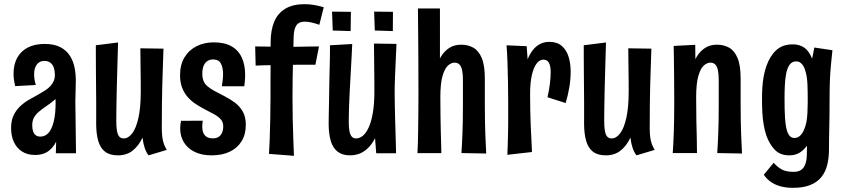

<svg xmlns="http://www.w3.org/2000/svg" viewBox="-20 -736 4060 922"><path d="M248.2 0 250.6 -96.2 243.6 -376.2Q242.6 -413.6 228.8 -428.6Q215 -443.6 194 -443.6Q169.6 -443.6 156.7 -426.1Q143.8 -408.6 143.8 -380Q143.8 -367.6 145.8 -354.7Q147.8 -341.8 151.8 -327.8L53 -322.4Q49 -338.2 47 -353.6Q45 -369 45 -382.8Q45 -425.2 61.9 -457.1Q78.8 -489 112.1 -507Q145.4 -525 194.2 -525Q241 -525 270.5 -509.2Q300 -493.4 316.4 -467.1Q332.8 -440.8 338.7 -408.6Q344.6 -376.4 344 -344L341.8 -249.2L345 0ZM148.6 8.2Q111.4 8.2 85.6 -8.6Q59.8 -25.4 46.5 -54.5Q33.2 -83.6 33.2 -121.2Q33.2 -156.2 44.8 -181.1Q56.4 -206 75.5 -224.4Q94.6 -242.8 118.1 -256.5Q141.6 -270.2 165.2 -282.8Q182.2 -292.4 196.7 -301.7Q211.2 -311 221.7 -322.3Q232.2 -333.6 237.9 -346.9Q243.6 -360.2 243.6 -376.2L291 -352.4Q288 -318.6 273.6 -294.8Q259.2 -271 239.7 -254.4Q220.2 -237.8 200 -224.6Q181.6 -211.8 166.5 -199.3Q151.4 -186.8 143.1 -171.3Q134.8 -155.8 134.8 -134.4Q134.8 -117.8 138.9 -105.5Q143 -93.2 151.7 -86.6Q160.4 -80 174 -80Q196.4 -80 212.6 -97.6Q228.8 -115.2 238 -152.4Q247.2 -189.6 247.2 -246.2L287 -300.2Q287 -230.8 280.8 -174.2Q274.6 -117.6 259.2 -76.6Q243.8 -35.6 216.9 -13.7Q190 8.2 148.6 8.2Z M546.6 10Q507.2 10 484.4 -7.6Q461.6 -25.2 451.7 -59.5Q441.8 -93.8 441.8 -142.8Q441.8 -160.2 442 -187.8Q442.2 -215.4 441.9 -249.3Q441.6 -283.2 441.3 -319.9Q441 -356.6 440.7 -392.9Q440.4 -429.2 440.3 -461.6Q440.2 -494 440.2 -518.6L547 -532Q546 -499.2 544.8 -458.1Q543.6 -417 542.4 -373.7Q541.2 -330.4 540.3 -289.2Q539.4 -248 538.9 -213.4Q538.4 -178.8 538.4 -155.4Q538.4 -129.2 541.3 -110.1Q544.2 -91 551.9 -81.1Q559.6 -71.2 574 -71.2Q596.2 -71.2 614.9 -95.6Q633.6 -120 644.8 -170.2Q656 -220.4 656 -297.8Q656 -322 655.8 -346.6Q655.6 -371.2 655.2 -396.5Q654.8 -421.8 654.6 -448.6Q654.4 -475.4 654 -504L765 -502.4Q763.4 -446.2 761.7 -403.2Q760 -360.2 759.1 -319.4Q758.2 -278.6 757.6 -231.7Q757 -184.8 757 -120.8Q757 -95.8 759.5 -76.9Q762 -58 767.4 -43.8Q772.8 -29.6 780.8 -16.2L693.6 10Q682.6 -3.4 675.5 -23.7Q668.4 -44 664.2 -75Q645.8 -35.6 617 -12.8Q588.2 10 546.6 10Z M996.8 10Q948.6 10 914.7 -6.7Q880.8 -23.4 863 -52.6Q845.2 -81.8 845.2 -119.4Q845.2 -128.6 846.4 -137.6Q847.6 -146.6 849.4 -155.8L953.8 -156.4Q952.8 -149.4 952 -142.2Q951.2 -135 951.2 -128.2Q951.2 -111.4 956.1 -98.9Q961 -86.4 972 -79Q983 -71.6 1002 -71.6Q1018.8 -71.6 1029.8 -78.7Q1040.8 -85.8 1046.4 -98.8Q1052 -111.8 1052 -128.8Q1052 -150 1039.8 -163.4Q1027.6 -176.8 1007.1 -188Q986.6 -199.2 960.8 -212.4Q939.8 -223.4 918.9 -237.2Q898 -251 881.4 -269.9Q864.8 -288.8 854.7 -314.6Q844.6 -340.4 844.6 -374.4Q844.6 -425.4 866.1 -460.7Q887.6 -496 924.5 -514.3Q961.4 -532.6 1006.4 -532.6Q1059.2 -532.6 1092.5 -513.2Q1125.8 -493.8 1141.5 -458.6Q1157.2 -423.4 1157.2 -376.4Q1157.2 -368.4 1156.7 -359.2Q1156.2 -350 1155.3 -340.8Q1154.4 -331.6 1153 -321.6H1045.4Q1047.8 -337.4 1049.5 -352Q1051.2 -366.6 1051.2 -380Q1051.2 -411.4 1040.7 -431Q1030.2 -450.6 1002.8 -450.6Q988 -450.6 976.3 -443.2Q964.6 -435.8 958.1 -420.8Q951.6 -405.8 951.6 -382.6Q951.6 -361 957.7 -346.6Q963.8 -332.2 976.2 -321.8Q988.6 -311.4 1006.2 -301.2Q1030.2 -288.2 1057 -274.6Q1083.8 -261 1107.4 -243.6Q1131 -226.2 1145.7 -200.5Q1160.4 -174.8 1160.4 -136.8Q1160.4 -90.2 1139.9 -57.4Q1119.4 -24.6 1082.9 -7.3Q1046.4 10 996.8 10Z M1391.6 12.2 1271.8 3Q1273.8 -25 1275.2 -68.5Q1276.6 -112 1277.8 -164.8Q1279 -217.6 1279 -270.6Q1279 -316 1279 -347.1Q1279 -378.2 1279.3 -403.8Q1279.6 -429.4 1279.6 -459Q1279.6 -488.6 1279.6 -531.4Q1279.6 -591.2 1297 -632.2Q1314.4 -673.2 1350.9 -694.6Q1387.4 -716 1443 -716Q1463.4 -716 1486.3 -712.4Q1509.2 -708.8 1534.6 -701.2L1513.4 -617Q1491 -624.8 1474.1 -628.4Q1457.2 -632 1442.8 -632Q1415.4 -632 1403.5 -614.7Q1391.6 -597.4 1390.2 -561.8Q1388.8 -504.8 1387.5 -458.6Q1386.2 -412.4 1385.4 -368.3Q1384.6 -324.2 1384.6 -272Q1384.6 -220 1385.6 -165.8Q1386.6 -111.6 1388.6 -64.9Q1390.6 -18.2 1391.6 12.2ZM1207.6 -421 1205.4 -513Q1224.4 -513 1250.7 -512.5Q1277 -512 1304.8 -511.5Q1332.6 -511 1355 -511Q1379.2 -511 1408.1 -511.5Q1437 -512 1464.8 -512.5Q1492.6 -513 1511.8 -513L1494.6 -425Q1478.4 -425 1454.6 -425Q1430.8 -425 1404.2 -425Q1377.6 -425 1353 -424Q1330 -424 1302.8 -423.5Q1275.6 -423 1250.6 -422.5Q1225.6 -422 1207.6 -421Z M1660.8 10Q1624.4 10 1601.4 -7.6Q1578.4 -25.2 1568.3 -59.5Q1558.2 -93.8 1558.2 -142.8Q1558.2 -157.4 1558.7 -182.4Q1559.2 -207.4 1559.9 -240.5Q1560.6 -273.6 1561 -311Q1561.4 -343.2 1562.1 -372.1Q1562.8 -401 1563.5 -426.6Q1564.2 -452.2 1564.4 -475.3Q1564.6 -498.4 1564.6 -518.6L1671.4 -524.6Q1670.4 -499.6 1669 -474.3Q1667.6 -449 1666.2 -421.8Q1664.8 -394.6 1663 -363.5Q1661.2 -332.4 1659.2 -293.8Q1658.2 -270.6 1657.2 -249.3Q1656.2 -228 1655.7 -209.6Q1655.2 -191.2 1655 -175.5Q1654.8 -159.8 1654.8 -148.2Q1654.8 -123.2 1658.2 -105.9Q1661.6 -88.6 1669.2 -79.9Q1676.8 -71.2 1689.4 -71.2Q1706.4 -71.2 1722.1 -83.8Q1737.8 -96.4 1750.4 -123.7Q1763 -151 1770.4 -194.1Q1777.8 -237.2 1777.8 -297.8L1822.8 -301.8Q1822.2 -250.6 1816.4 -203.7Q1810.6 -156.8 1798.9 -117.8Q1787.2 -78.8 1768.1 -50.2Q1749 -21.6 1722.3 -5.8Q1695.6 10 1660.8 10ZM1786.6 0 1778.2 -109.2Q1778.4 -158.6 1778.1 -205.3Q1777.8 -252 1777.8 -297.8Q1777.8 -325 1777.6 -356.2Q1777.4 -387.4 1777 -418.3Q1776.6 -449.2 1776.4 -477.3Q1776.2 -505.4 1775.8 -526.8L1884 -525.2Q1882.4 -495.6 1881.3 -468.6Q1880.2 -441.6 1879.1 -416.7Q1878 -391.8 1876.9 -368.5Q1875.8 -345.2 1875.5 -323.9Q1875.2 -302.6 1875.2 -282.8Q1875.6 -256.6 1876.1 -223.9Q1876.6 -191.2 1877.6 -156.7Q1878.6 -122.2 1879.6 -91Q1880.6 -59.8 1881.1 -36Q1881.6 -12.2 1882 0ZM1866.4 -586.8 1779.8 -589.4 1776.6 -680.2 1867 -679.2ZM1663.8 -586.8 1577.8 -589.4 1574.6 -680.2 1665 -679.2Z M1984.6 -0.6Q1985.8 -17.4 1986.6 -45.3Q1987.4 -73.2 1987.9 -109.8Q1988.4 -146.4 1988.9 -190.8Q1989.4 -235.2 1989.4 -286Q1989.4 -327 1989.2 -365Q1989 -403 1989 -440.7Q1989 -478.4 1988.5 -518.2Q1988 -558 1987.8 -601.7Q1987.6 -645.4 1987 -695.2H2092.6Q2092.6 -650.2 2092.7 -606.2Q2092.8 -562.2 2092.7 -519.4Q2092.6 -476.6 2092.6 -434.3Q2092.6 -392 2093 -350.7Q2093.4 -309.4 2094.6 -268.8Q2094.6 -221.4 2095.3 -180.4Q2096 -139.4 2096.7 -105.6Q2097.4 -71.8 2098.4 -45.2Q2099.4 -18.6 2099.4 -0.6ZM2314.8 1.2 2195.8 -1Q2197.4 -25.2 2198.6 -47.6Q2199.8 -70 2200.7 -94.6Q2201.6 -119.2 2202.3 -150.9Q2203 -182.6 2203 -226.6Q2203 -243.8 2203 -262Q2203 -280.2 2203 -302.3Q2203 -324.4 2203 -351.8Q2203 -380.8 2199 -399.3Q2195 -417.8 2186.1 -426.5Q2177.2 -435.2 2162.6 -435.2Q2147.4 -435.2 2131.7 -421.6Q2116 -408 2105.3 -372Q2094.6 -336 2094.6 -268.8L2053.6 -244.6Q2053.6 -286.4 2057.8 -326.6Q2062 -366.8 2071.6 -402.1Q2081.2 -437.4 2097.6 -464.2Q2114 -491 2137.9 -506.2Q2161.8 -521.4 2194.6 -521.4Q2226.8 -521.4 2252.5 -507.3Q2278.2 -493.2 2293.2 -457.9Q2308.2 -422.6 2308.2 -359.8Q2308.2 -325.4 2308.2 -304.3Q2308.2 -283.2 2308.2 -267.3Q2308.2 -251.4 2308.2 -231.8Q2308.2 -185.8 2308.9 -152.7Q2309.6 -119.6 2310.5 -94.6Q2311.4 -69.6 2312.6 -47Q2313.8 -24.4 2314.8 1.2Z M2609 -269Q2616.8 -302.2 2620.6 -333.7Q2624.4 -365.2 2624.4 -390.2Q2624.4 -418.4 2616.3 -434Q2608.2 -449.6 2589 -449.6Q2571 -449.6 2556.6 -430.5Q2542.2 -411.4 2533.9 -374.9Q2525.6 -338.4 2525.6 -286L2481.8 -243.4Q2482.2 -293.6 2487.3 -338.1Q2492.4 -382.6 2502.5 -418.7Q2512.6 -454.8 2528.5 -480.9Q2544.4 -507 2566.6 -521Q2588.8 -535 2617.8 -535Q2655 -535 2677.5 -515.7Q2700 -496.4 2710.2 -464Q2720.4 -431.6 2720.4 -391.4Q2720.4 -355.4 2713.9 -316.7Q2707.4 -278 2696.4 -241.2ZM2416.4 7.4Q2417.4 -18.6 2418.2 -41.7Q2419 -64.8 2419.5 -87Q2420 -109.2 2420.2 -133Q2420.4 -156.8 2420.4 -184.3Q2420.4 -211.8 2420.4 -245.4Q2420.4 -293.6 2419.4 -343Q2418.4 -392.4 2416.9 -437.9Q2415.4 -483.4 2412.4 -518.4L2509.2 -514.2Q2511.2 -487.4 2513.3 -455.7Q2515.4 -424 2518.6 -383.2Q2521.8 -342.4 2525.6 -286Q2525.6 -241.4 2526.4 -203.5Q2527.2 -165.6 2528.6 -132.2Q2530 -98.8 2531.8 -67.7Q2533.6 -36.6 2534.6 -6Z M2889.6 10Q2850.2 10 2827.4 -7.6Q2804.6 -25.2 2794.7 -59.5Q2784.8 -93.8 2784.8 -142.8Q2784.8 -160.2 2785 -187.8Q2785.2 -215.4 2784.9 -249.3Q2784.6 -283.2 2784.3 -319.9Q2784 -356.6 2783.7 -392.9Q2783.4 -429.2 2783.3 -461.6Q2783.2 -494 2783.2 -518.6L2890 -532Q2889 -499.2 2887.8 -458.1Q2886.6 -417 2885.4 -373.7Q2884.2 -330.4 2883.3 -289.2Q2882.4 -248 2881.9 -213.4Q2881.4 -178.8 2881.4 -155.4Q2881.4 -129.2 2884.3 -110.1Q2887.2 -91 2894.9 -81.1Q2902.6 -71.2 2917 -71.2Q2939.2 -71.2 2957.9 -95.6Q2976.6 -120 2987.8 -170.2Q2999 -220.4 2999 -297.8Q2999 -322 2998.8 -346.6Q2998.6 -371.2 2998.2 -396.5Q2997.8 -421.8 2997.6 -448.6Q2997.4 -475.4 2997 -504L3108 -502.4Q3106.4 -446.2 3104.7 -403.2Q3103 -360.2 3102.1 -319.4Q3101.2 -278.6 3100.6 -231.7Q3100 -184.8 3100 -120.8Q3100 -95.8 3102.5 -76.9Q3105 -58 3110.4 -43.8Q3115.8 -29.6 3123.8 -16.2L3036.6 10Q3025.6 -3.4 3018.5 -23.7Q3011.4 -44 3007.2 -75Q2988.8 -35.6 2960 -12.8Q2931.2 10 2889.6 10Z M3543.2 1.2 3424.2 -1Q3425.8 -25.2 3427 -47.6Q3428.2 -70 3429.1 -94.6Q3430 -119.2 3430.7 -150.9Q3431.4 -182.6 3431.4 -226.6Q3431.4 -243.8 3431.4 -262Q3431.4 -280.2 3431.4 -302.3Q3431.4 -324.4 3431.4 -351.8Q3431.4 -380.8 3427.4 -399.3Q3423.4 -417.8 3414.5 -426.5Q3405.6 -435.2 3391 -435.2Q3375.8 -435.2 3360.1 -421.6Q3344.4 -408 3333.7 -372Q3323 -336 3323 -268.8L3282 -244.6Q3282 -286.4 3286.2 -326.6Q3290.4 -366.8 3300 -402.1Q3309.6 -437.4 3326 -464.2Q3342.4 -491 3366.3 -506.2Q3390.2 -521.4 3423 -521.4Q3455.2 -521.4 3480.9 -507.3Q3506.6 -493.2 3521.6 -457.9Q3536.6 -422.6 3536.6 -359.8Q3536.6 -325.4 3536.6 -304.3Q3536.6 -283.2 3536.6 -267.3Q3536.6 -251.4 3536.6 -231.8Q3536.6 -185.8 3537.3 -152.7Q3538 -119.6 3538.9 -94.6Q3539.8 -69.6 3541 -47Q3542.2 -24.4 3543.2 1.2ZM3210.6 -1Q3212.2 -26.2 3213.4 -49.3Q3214.6 -72.4 3215.5 -98.8Q3216.4 -125.2 3217.1 -160.4Q3217.8 -195.6 3217.8 -246Q3217.8 -314.2 3217.1 -369.4Q3216.4 -424.6 3216 -462.5Q3215.6 -500.4 3215 -515.4L3318.6 -520.8Q3319.2 -504.8 3319.1 -468.6Q3319 -432.4 3319.9 -381.2Q3320.8 -330 3323 -268.8Q3323 -203.8 3324 -156.9Q3325 -110 3326 -73.6Q3327 -37.2 3327 -1Z M3787.8 166Q3754.6 166 3727.8 158.6Q3701 151.2 3681.3 137.3Q3661.6 123.4 3647.8 103.2L3695.2 45.6Q3713.4 66.4 3734.2 77.8Q3755 89.2 3791.4 89.2Q3812.8 89.2 3826.5 80.2Q3840.2 71.2 3847.4 51.8Q3854.6 32.4 3854.6 1.4Q3854.6 -7.8 3854.8 -17.5Q3855 -27.2 3855 -36.4Q3840.6 -15.8 3819.8 -2.9Q3799 10 3770 10Q3726.6 10 3701 -16.4Q3675.4 -42.8 3660.2 -84.6Q3652.2 -109 3647.2 -137.6Q3642.2 -166.2 3640.7 -197.6Q3639.2 -229 3639.2 -261Q3639.2 -290.2 3641 -317.7Q3642.8 -345.2 3647.6 -370.9Q3652.4 -396.6 3660 -418Q3676.4 -465.6 3706.7 -494.3Q3737 -523 3787.2 -523Q3818.8 -523 3842 -507.3Q3865.2 -491.6 3879.8 -454.2Q3882.4 -467.8 3885.3 -481Q3888.2 -494.2 3890.4 -507.8L3977.4 -494.8Q3973.8 -459.2 3970.4 -425.1Q3967 -391 3965.4 -354.1Q3963.8 -317.2 3963.8 -270Q3963.8 -221.4 3963.3 -186.6Q3962.8 -151.8 3962.3 -124.6Q3961.8 -97.4 3961.3 -72.3Q3960.8 -47.2 3960.8 -17.6Q3960.8 22 3952.4 55.9Q3944 89.8 3924.3 114.3Q3904.6 138.8 3871.3 152.4Q3838 166 3787.8 166ZM3795.2 -73.4Q3805.8 -73.4 3814.1 -78.3Q3822.4 -83.2 3829.3 -92.1Q3836.2 -101 3840.8 -112.4Q3848.8 -130.6 3852.4 -149.6Q3856 -168.6 3857.2 -191.6Q3858.4 -214.6 3858.8 -243.2Q3858.8 -269.6 3858.5 -292Q3858.2 -314.4 3857.3 -333.2Q3856.4 -352 3853.8 -368.1Q3851.2 -384.2 3846.6 -398Q3843 -411.4 3836.7 -420.9Q3830.4 -430.4 3822.5 -435.8Q3814.6 -441.2 3803.4 -441.2Q3782.6 -441.2 3770.9 -423.9Q3759.2 -406.6 3754.2 -376.8Q3750.2 -353.6 3748.8 -324.3Q3747.4 -295 3747.4 -262.6Q3747.4 -237.4 3747.9 -214.2Q3748.4 -191 3749.7 -170.9Q3751 -150.8 3753.6 -133.8Q3756.2 -115 3761.4 -101.5Q3766.6 -88 3774.9 -80.7Q3783.2 -73.4 3795.2 -73.4Z"/></svg>

Font: Truculenta
Style: Regular
Weight: 400
Designer: Ivan Castro, Eva Sanz & Omnibus-Type Team
Foundry: Omnibus-Type
Version: Version 1.002